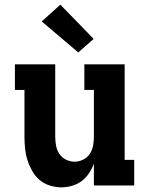

<svg xmlns="http://www.w3.org/2000/svg" viewBox="-20 -796 640 824"><path d="M243 8Q218 8 193 0Q168 -8 149 -24.5Q130 -41 117.5 -63.5Q105 -86 97.5 -110Q90 -134 87.5 -159.5Q85 -185 85 -210V-410H44V-520H217V-210Q217 -191 220.5 -171.5Q224 -152 234.5 -136Q245 -120 263 -111Q281 -102 300 -102Q319 -102 337 -111Q355 -120 365.5 -136Q376 -152 379.5 -171.5Q383 -191 383 -210V-410H342V-520H515V-110H556V0H383V-94Q375 -72 362 -52.5Q349 -33 330.5 -19Q312 -5 289 1.5Q266 8 243 8ZM316 -571 159 -704 239 -776 382 -629Z"/></svg>

Font: Iosevka HT Extrabold Extended
Style: Regular
Weight: 800
Width: 7
Monospace: yes
Designer: Belleve Invis
Foundry: Belleve Invis
Version: Version 32.3.0; ttfautohint (v1.8.4)